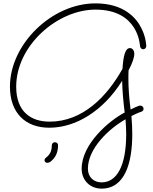

<svg xmlns="http://www.w3.org/2000/svg" viewBox="-20 -742 907 1138"><path d="M847 -469C847 -471 846 -519 819 -573C789 -635 715 -722 546 -722C286 -722 39 -479 39 -229C39 -71 132 15 272 15C428 15 590 -82 704 -263C705 -204 711 -140 719 -75C628 -28 464 111 464 258C464 327 514 376 582 376C719 376 764 226 764 53C764 17 762 -19 759 -54C793 -72 817 -80 818 -80C826 -83 831 -89 831 -97C831 -108 822 -116 812 -116C810 -116 809 -120 754 -93C745 -162 741 -224 741 -275C741 -293 741 -310 742 -325C765 -368 776 -402 776 -423C776 -443 765 -457 750 -457C723 -457 711 -413 706 -334C612 -166 468 -21 274 -21C162 -21 76 -81 76 -228C76 -473 321 -685 546 -685C801 -685 809 -476 810 -468C812 -457 819 -450 829 -450C839 -450 847 -459 847 -469ZM724 -35C726 -4 728 25 728 53C728 240 673 339 582 339C535 339 501 307 501 258C501 138 625 21 724 -35ZM324 118C324 108 315 101 305 101C294 101 287 110 287 120C287 152 277 174 252 193C246 198 244 203 244 208C244 216 250 223 261 223C267 223 273 220 277 218C314 191 324 154 324 118Z"/></svg>

Font: Sacramento
Style: Regular
Weight: 400
Designer: Astigmatic (AOETI)
Foundry: Astigmatic (AOETI)
Version: Version 1.000